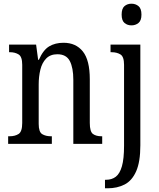

<svg xmlns="http://www.w3.org/2000/svg" viewBox="-20 -777 857 1037"><path d="M690 -640Q668 -640 652.5 -653Q637 -666 637 -698Q637 -731 652.5 -744Q668 -757 690 -757Q712 -757 728 -744Q744 -731 744 -698Q744 -666 728 -653Q712 -640 690 -640ZM547 240V194H553Q584 194 605.5 177.5Q627 161 638.5 121Q650 81 650 10V-427Q650 -471 630.5 -483Q611 -495 583 -495H577V-536H738V8Q738 97 715.5 148Q693 199 653 219.5Q613 240 561 240ZM24 0V-41H32Q61 -41 80.5 -53.5Q100 -66 100 -113V-427Q100 -471 80.5 -483Q61 -495 34 -495H29V-536H175L186 -454H190Q213 -507 245.5 -526.5Q278 -546 323 -546Q390 -546 427.5 -499Q465 -452 465 -349V-113Q465 -66 482 -53.5Q499 -41 528 -41H532V0H376V-346Q376 -411 357 -447.5Q338 -484 290 -484Q252 -484 229.5 -461Q207 -438 198 -400.5Q189 -363 189 -321V-108Q189 -64 208 -52.5Q227 -41 255 -41H260V0Z"/></svg>

Font: Noto Serif Condensed
Style: Regular
Weight: 400
Width: 3
Designer: Monotype Design Team
Foundry: Monotype Imaging Inc.
Version: Version 2.013; ttfautohint (v1.8.4.7-5d5b)